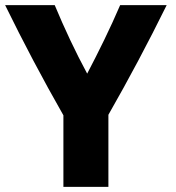

<svg xmlns="http://www.w3.org/2000/svg" viewBox="-37 -721 690 751"><path d="M387 10H211V-270C130 -412 55 -554 -17 -701H177C215 -610 258 -518 304 -433C349 -519 394 -610 433 -701H615C542 -553 467 -412 387 -272Z"/></svg>

Font: Repo ExtraBold
Style: Bold
Weight: 700
Designer: Stefan Peev
Foundry: Context Ltd
Version: Version 1.502